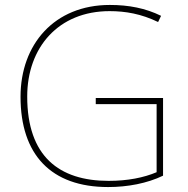

<svg xmlns="http://www.w3.org/2000/svg" viewBox="-20 -839 760 776"><path d="M367 -443V-418H613V-143C561 -121 496 -108 419 -108C219 -108 90 -207 90 -449C90 -647 216 -794 423 -794C487 -794 551 -783 619 -750L631 -775C568 -806 500 -819 424 -819C199 -819 63 -659 63 -448C63 -214 186 -83 417 -83C496 -83 575 -98 639 -129V-443Z"/></svg>

Font: Noto Sans Telugu UI Thin
Style: Regular
Weight: 100
Designer: Jelle Bosma - Monotype Design Team
Foundry: Monotype Imaging Inc.
Version: Version 2.005